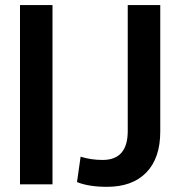

<svg xmlns="http://www.w3.org/2000/svg" viewBox="-20 -720 705 750"><path d="M58.1 0V-700.2H185.1V0ZM606 -700.2V-206.1Q606 -102.1 551.5 -46.1Q497.1 9.8 397.9 9.8Q326.7 9.8 280.8 -8.8L294.9 -107.9Q335.4 -95.2 380.9 -95.2Q479 -95.2 479 -208V-700.2Z"/></svg>

Font: LT Hoop SemBd
Style: Regular
Weight: 600
Designer: Daniel Lyons
Foundry: LyonsType
Version: Version 1.000